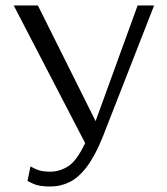

<svg xmlns="http://www.w3.org/2000/svg" viewBox="-20 -670 609 699"><path d="M163 9Q122 9 101 -1Q80 -11 80 -11L91 -64Q91 -64 110 -54.5Q129 -45 163 -45Q197 -45 228 -64.5Q259 -84 290 -149L30 -650H118L328 -229L481 -650H541L355 -174Q327 -104 297 -64Q267 -24 234 -7.5Q201 9 163 9Z"/></svg>

Font: Arsenal SC
Style: Regular
Weight: 400
Designer: Andrij Shevchenko
Foundry: Stairsfor
Version: Version 2.001; ttfautohint (v1.8.4.7-5d5b)